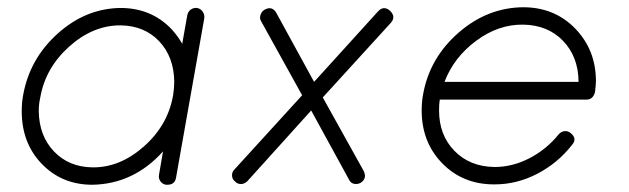

<svg xmlns="http://www.w3.org/2000/svg" viewBox="-20 -510 1735 530"><path d="M235 0Q150 0 94 -59Q40 -116 40 -203Q40 -228 44 -248Q62 -348 139.5 -417.5Q217 -487 313 -488Q398 -488 454 -429Q472 -409 483 -389L497 -468Q499 -478 506.5 -483.5Q514 -489 524 -488Q534 -486 539.5 -478Q545 -470 544 -460L466 -20Q463 0 442 0H438Q428 -2 422.5 -10Q417 -18 419 -28L430 -92Q349 -2 235 0ZM91 -240Q87 -223 87 -203Q88 -135 129 -92Q170 -49 235 -48Q311 -47 377.5 -106Q444 -165 458 -248Q461 -267 461 -285Q460 -353 419.5 -396Q379 -439 313 -440H312Q236 -440 170.5 -381Q105 -322 91 -240Z M1023 -478Q1039 -496 1057 -480Q1074 -463 1058 -446L871 -241L984 -38Q994 -17 975 -5Q969 -2 963 -2Q949 -2 943 -15L839 -205L663 -10Q655 -2 645 -2Q635 -2 629 -9Q621 -15 620.5 -25Q620 -35 627 -42L814 -247L701 -451Q696 -459 699 -468.5Q702 -478 710 -483Q731 -495 743 -474L847 -284Z M1144 -205Q1144 -229 1148 -250Q1166 -350 1245.5 -419.5Q1325 -489 1424 -490Q1511 -490 1568 -431Q1625 -372 1625 -286Q1625 -278 1623 -260Q1623 -259 1622.5 -257Q1622 -255 1622 -254Q1616 -235 1599 -235H1194Q1192 -225 1192 -205Q1192 -137 1234.5 -93.5Q1277 -50 1345 -49Q1395 -49 1442 -73.5Q1489 -98 1522 -139Q1529 -147 1538.5 -148Q1548 -149 1556 -142Q1574 -127 1559 -110Q1520 -60 1463.5 -30.5Q1407 -1 1345 -1H1344Q1257 -1 1200 -60Q1144 -118 1144 -205ZM1207 -284H1577V-286Q1576 -354 1534 -397.5Q1492 -441 1424 -442Q1356 -443 1294.5 -397.5Q1233 -352 1207 -284Z"/></svg>

Font: Quicksand
Style: Italic
Weight: 400
Italic angle: -12°
Designer: Andrew Paglinawan
Foundry: Andrew Paglinawan
Version: 1.002